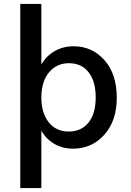

<svg xmlns="http://www.w3.org/2000/svg" viewBox="-20 -745 667 975"><path d="M354 -510Q448 -510 510.5 -439.5Q573 -369 573 -249Q573 -131 509.5 -60.5Q446 10 351 10Q297 10 255 -15Q213 -40 190 -82V210H83V-725H190V-417Q213 -459 256 -484.5Q299 -510 354 -510ZM328 -77Q393 -77 429.5 -122.5Q466 -168 466 -250Q466 -332 430 -378Q394 -424 330 -424Q267 -424 228.5 -377Q190 -330 190 -250Q190 -171 227.5 -124Q265 -77 328 -77Z"/></svg>

Font: Elaine Sans Medium
Style: Regular
Weight: 500
Designer: Wei Huang
Foundry: Wei Huang
Version: Version 2.001;PS 002.001;hotconv 1.0.88;makeotf.lib2.5.64775